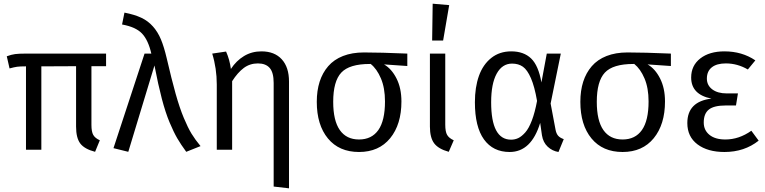

<svg xmlns="http://www.w3.org/2000/svg" viewBox="-20 -819 4186 1050"><path d="M560.1 -457H480V-136.2Q480 -98.6 490 -81.1Q500 -63.5 525.9 -51.8L500 11.2Q441.9 -3.9 418.9 -34.4Q396 -64.9 396 -127V-457L206.1 -456.1V0H122.1V-456.1H119.1Q88.9 -456.1 73.2 -453.9Q57.6 -451.7 32.2 -444.8L17.1 -511.2Q42 -520.5 62.5 -523.2Q83 -525.9 120.1 -525.9H560.1Z M660.6 -750Q715.8 -739.3 752.7 -721.9Q789.6 -704.6 816.4 -674.3Q843.3 -644 860.1 -603.5Q877 -563 891.6 -501Q918.5 -384.8 940.4 -306.6Q962.4 -228.5 984.9 -174.8Q1007.3 -121.1 1027.3 -88.1Q1047.4 -55.2 1076.7 -20L998.5 11.2Q968.8 -29.3 949.2 -63Q929.7 -96.7 907.2 -150.1Q884.8 -203.6 865 -279.1Q845.2 -354.5 824.7 -460.9L681.6 11.2L600.6 -8.8L770.5 -525.9H807.6Q790.5 -600.1 756.6 -635.7Q722.7 -671.4 647.5 -685.1Z M1409.7 -538.1Q1481.4 -538.1 1521 -494.6Q1560.5 -451.2 1560.5 -373V210.9L1476.6 201.2V-365.2Q1476.6 -422.9 1454.8 -447.5Q1433.1 -472.2 1390.6 -472.2Q1346.7 -472.2 1313.2 -447.3Q1279.8 -422.4 1249.5 -375V0H1165.5V-356.9Q1165.5 -444.8 1140.6 -525.9L1216.3 -537.1Q1235.8 -493.7 1242.7 -441.9Q1272 -486.8 1314.5 -512.5Q1356.9 -538.1 1409.7 -538.1Z M2207.5 -525.9V-458L2080.1 -466.8Q2121.6 -442.9 2148.4 -389.9Q2175.3 -336.9 2175.3 -264.2Q2175.3 -138.7 2113.8 -63.2Q2052.2 12.2 1943.4 12.2Q1834.5 12.2 1773.4 -61.8Q1712.4 -135.7 1712.4 -262.2Q1712.4 -323.2 1728 -372.1Q1743.7 -420.9 1774.9 -457Q1806.2 -493.2 1855.7 -512.7Q1905.3 -532.2 1970.2 -532.2Q2060.5 -532.2 2207.5 -525.9ZM1943.4 -56.2Q2012.7 -56.2 2049.1 -107.9Q2085.4 -159.7 2085.4 -264.2Q2085.4 -337.9 2063.2 -390.1Q2041 -442.4 2007.3 -469.2H2002.4Q1890.6 -469.2 1846.4 -421.9Q1802.2 -374.5 1802.2 -262.2Q1802.2 -159.2 1838.4 -107.7Q1874.5 -56.2 1943.4 -56.2Z M2346.2 -798.8 2436.5 -791 2403.3 -597.2H2343.3ZM2415 -525.9V-137.2Q2415 -98.6 2425.3 -81.1Q2435.5 -63.5 2461.4 -51.8L2434.1 11.2Q2377.4 -4.4 2354.2 -35.4Q2331.1 -66.4 2331.1 -127V-525.9Z M2775.9 -538.1Q2844.2 -538.1 2884.5 -499.3Q2924.8 -460.4 2940.9 -368.2L2970.2 -525.9H3046.9L2991.2 -252.9L3018.1 -109.9Q3022 -88.9 3032 -77.1Q3042 -65.4 3063 -58.1L3034.2 12.2Q3000.5 6.8 2975.3 -16.6Q2950.2 -40 2943.8 -79.1L2934.1 -147Q2885.7 12.2 2767.1 12.2Q2676.3 12.2 2626.7 -56.6Q2577.1 -125.5 2577.1 -259.8Q2577.1 -341.8 2599.1 -403.8Q2621.1 -465.8 2666.5 -502Q2711.9 -538.1 2775.9 -538.1ZM2780.3 -471.2Q2726.6 -471.2 2696.3 -416.3Q2666 -361.3 2666 -259.8Q2666 -55.2 2774.9 -55.2Q2796.4 -55.2 2814.7 -64Q2833 -72.8 2852.5 -94.7Q2872.1 -116.7 2888.7 -160.4Q2905.3 -204.1 2917 -267.1Q2903.3 -346.2 2883.5 -391.6Q2863.8 -437 2839.6 -454.1Q2815.4 -471.2 2780.3 -471.2Z M3648.9 -525.9V-458L3521.5 -466.8Q3563 -442.9 3589.8 -389.9Q3616.7 -336.9 3616.7 -264.2Q3616.7 -138.7 3555.2 -63.2Q3493.7 12.2 3384.8 12.2Q3275.9 12.2 3214.8 -61.8Q3153.8 -135.7 3153.8 -262.2Q3153.8 -323.2 3169.4 -372.1Q3185.1 -420.9 3216.3 -457Q3247.6 -493.2 3297.1 -512.7Q3346.7 -532.2 3411.6 -532.2Q3502 -532.2 3648.9 -525.9ZM3384.8 -56.2Q3454.1 -56.2 3490.5 -107.9Q3526.9 -159.7 3526.9 -264.2Q3526.9 -337.9 3504.6 -390.1Q3482.4 -442.4 3448.7 -469.2H3443.8Q3332 -469.2 3287.8 -421.9Q3243.7 -374.5 3243.7 -262.2Q3243.7 -159.2 3279.8 -107.7Q3315.9 -56.2 3384.8 -56.2Z M3941.9 -538.1Q4038.1 -538.1 4110.8 -488.8L4069.8 -439Q4012.7 -472.2 3949.7 -472.2Q3899.4 -472.2 3872.6 -450.7Q3845.7 -429.2 3845.7 -389.2Q3845.7 -352.5 3875.2 -330.3Q3904.8 -308.1 3954.6 -308.1H4015.6L4004.9 -242.2H3948.7Q3884.8 -242.2 3856.7 -220Q3828.6 -197.8 3828.6 -148.9Q3828.6 -106.9 3859.9 -81.5Q3891.1 -56.2 3946.8 -56.2Q4021.5 -56.2 4088.9 -104L4128.9 -49.8Q4050.8 12.2 3941.9 12.2Q3850.1 12.2 3794.4 -29.5Q3738.8 -71.3 3738.8 -146Q3738.8 -263.7 3870.6 -279.8Q3759.8 -301.8 3759.8 -395Q3759.8 -460.4 3809.6 -499.3Q3859.4 -538.1 3941.9 -538.1Z"/></svg>

Font: Fira Sans Book
Style: Regular
Weight: 350
Designer: Carrois Corporate & Edenspiekermann AG
Foundry: Carrois Corporate GbR & Edenspiekermann AG
Version: Version 4.203;PS 004.203;hotconv 1.0.88;makeotf.lib2.5.64775